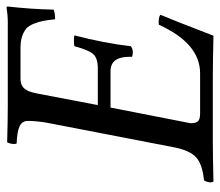

<svg xmlns="http://www.w3.org/2000/svg" viewBox="-64 -626 691 604"><g transform="rotate(-90 282.0 -323.5)"><path d="M253.9 -361.8H369.1Q401.4 -361.8 414.3 -376.2Q427.2 -390.6 439 -435.1Q442.9 -437 456.1 -437Q470.2 -437 473.1 -435.1Q448.7 -340.8 439 -257.8Q425.8 -248 405.8 -253.9V-262.2Q405.8 -321.8 360.8 -321.8H246.1L196.8 -69.8Q196.8 -52.7 203.4 -46.4Q210 -40 227.1 -40H354Q447.8 -40 506.8 -169.9Q529.3 -171.9 538.1 -165Q522.9 -129.9 472.2 2Q469.7 2 448.2 1.5Q426.8 1 397.5 0.5Q368.2 0 348.1 0H137.2Q99.1 0 13.2 2Q9.8 -3.4 11.2 -12.2Q12.7 -21 17.1 -27.8Q67.9 -32.7 89.6 -52.5Q111.3 -72.3 121.1 -122.1L198.2 -521Q204.1 -554.2 204.1 -582Q204.1 -599.6 187.7 -607.7Q171.4 -615.7 132.8 -617.2Q130.4 -625 132.6 -635Q134.8 -645 137.2 -647Q203.6 -645 255.9 -645H514.2Q537.1 -645 560.1 -648.9Q564 -648.9 564 -645Q555.7 -571.3 554.2 -501Q544.4 -496.1 523.9 -496.1Q521.5 -519.5 518.6 -534.2Q515.6 -548.8 509.5 -564Q503.4 -579.1 494.4 -586.9Q485.4 -594.7 470.2 -599.9Q455.1 -605 434.1 -605H336.9Q319.3 -605 309.3 -596.2Q299.3 -587.4 293.9 -567.9L290 -550.8Z"/></g></svg>

Font: Common Serif News
Style: Italic
Weight: 450
Italic angle: -12°
Designer: Philipp H. Poll, Khaled Hosny
Foundry: Stefan Peev, Context Ltd.
Version: Version 1.026